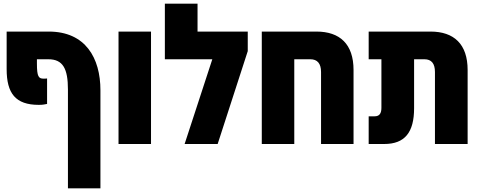

<svg xmlns="http://www.w3.org/2000/svg" viewBox="-20 -780 2593 1040"><path d="M190 -212C215 -212 222 -215 235 -217V-355C229 -354 224 -354 216 -354C189 -354 180 -365 180 -436V-459H242C321 -459 348 -408 348 -295V240H524V-291C524 -466 443 -609 244 -609H16V-406C16 -274 64 -212 190 -212Z M622 0H798V-609H622Z M1050 -609V-760H873V-459H1130L980 0H1159L1322 -503V-609Z M1694 -609H1398V0H1574V-459H1661C1699 -459 1719 -436 1719 -390V0H1895V-401C1895 -541 1821 -609 1694 -609Z M1977 0H2061C2173 0 2223 -63 2223 -194V-459H2279C2317 -459 2336 -436 2336 -390V0H2513V-401C2513 -541 2439 -609 2312 -609H1977V-459H2046V-196C2046 -164 2034 -150 2009 -150H1977Z"/></svg>

Font: Noto Sans Hebrew Condensed Black
Style: Regular
Weight: 900
Width: 3
Designer: Monotype Design Team
Foundry: Monotype Imaging Inc.
Version: Version 2.004